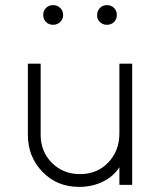

<svg xmlns="http://www.w3.org/2000/svg" viewBox="-20 -737 633 751"><path d="M497 -14H447V-83Q424 -47 382.5 -26.5Q341 -6 289 -6Q203 -6 146 -65Q89 -124 89 -210V-488H139V-210Q139 -144 183 -100Q227 -56 293 -56Q360 -56 403.5 -101.5Q447 -147 447 -215V-488H497ZM149 -678Q149 -695 160 -706Q171 -717 188 -717Q204 -717 215.5 -706Q227 -695 227 -678Q227 -662 215.5 -651Q204 -640 188 -640Q171 -640 160 -651Q149 -662 149 -678ZM360 -678Q360 -695 371 -706Q382 -717 398 -717Q415 -717 426 -706Q437 -695 437 -678Q437 -662 426 -651Q415 -640 398 -640Q382 -640 370.5 -651Q359 -662 360 -678Z"/></svg>

Font: Leon Sans
Style: Light
Weight: 300
Designer: Jongmin Kim
Version: Version 1.2